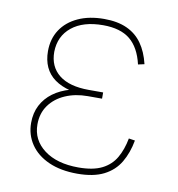

<svg xmlns="http://www.w3.org/2000/svg" viewBox="-68 -610 633 681"><g transform="rotate(10 248.5 -269.5)"><path d="M254.4 9.3Q194.3 9.3 151.1 -10Q107.9 -29.3 85 -63.2Q62 -97.2 62 -140.1Q62 -175.8 76.4 -203.6Q90.8 -231.4 116.9 -250.7Q143.1 -270 179 -280Q214.8 -290 257.3 -290H294.9V-268.1H243.2Q198.7 -268.1 162.8 -252.4Q127 -236.8 106 -207.8Q85 -178.7 85 -138.7Q85 -82.5 130.9 -47.9Q176.8 -13.2 254.4 -13.2Q307.1 -13.2 339.1 -29.3Q371.1 -45.4 388.2 -75Q405.3 -104.5 413.1 -145.5L435.5 -142.1Q427.2 -96.7 407 -62.5Q386.7 -28.3 349.6 -9.5Q312.5 9.3 254.4 9.3ZM256.8 -268.6Q212.9 -268.6 179.2 -277.1Q145.5 -285.6 122.6 -302.2Q99.6 -318.8 88.1 -343.8Q76.7 -368.7 76.7 -400.9Q76.7 -445.3 98.4 -478.3Q120.1 -511.2 159.9 -529.5Q199.7 -547.9 253.9 -547.9Q302.2 -547.9 335.9 -532.5Q369.6 -517.1 390.6 -487.5Q411.6 -458 421.9 -414.6L399.4 -409.7Q385.7 -468.8 351.1 -497.1Q316.4 -525.4 253.9 -525.4Q182.1 -525.4 141.1 -492.2Q100.1 -459 99.1 -402.3Q99.1 -349.1 136 -319.8Q172.9 -290.5 243.2 -290.5H294.9V-268.6Z"/></g></svg>

Font: Inter 17pt Thin
Style: Regular
Weight: 250
Version: Version 4.001;git-66647c0bb